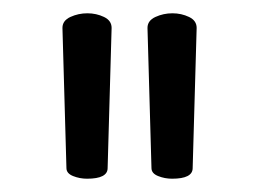

<svg xmlns="http://www.w3.org/2000/svg" viewBox="-20 -745 390 289"><path d="M142 -492Q142 -476 111 -476Q100 -476 90 -480Q80 -484 80 -492L74 -703Q74 -714 86 -719.5Q98 -725 111.5 -725Q125 -725 136.5 -719.5Q148 -714 148 -703ZM270 -492Q270 -476 239 -476Q228 -476 218 -480Q208 -484 208 -492L202 -703Q202 -714 214 -719.5Q226 -725 239.5 -725Q253 -725 264.5 -719.5Q276 -714 276 -703Z"/></svg>

Font: LXGW WenKai
Style: Regular
Weight: 400
Designer: LXGW / Fontworks Inc.
Foundry: LXGW / Fontworks Inc.
Version: Version 1.520; June 14, 2025